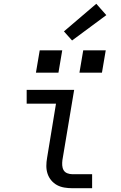

<svg xmlns="http://www.w3.org/2000/svg" viewBox="-20 -995 640 1015"><path d="M363 0Q341 0 320 -3.5Q299 -7 281.5 -16.5Q264 -26 251 -41.5Q238 -57 231.5 -76.5Q225 -96 225 -117.5Q225 -139 229 -161L276 -447H121V-520H372L310 -149Q308 -135 309 -120.5Q310 -106 316.5 -95Q323 -84 336 -79Q349 -74 363 -74H467V0ZM400 -611 420 -729H539L519 -611ZM170 -611 190 -729H309L289 -611ZM361 -781 318 -829 489 -975 542 -915Z"/></svg>

Font: Iosevka SS04 Extended
Style: Italic
Weight: 400
Width: 7
Italic angle: -9°
Monospace: yes
Designer: Belleve Invis
Foundry: Belleve Invis
Version: Version 19.0.0; ttfautohint (v1.8.4)